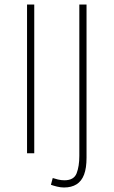

<svg xmlns="http://www.w3.org/2000/svg" viewBox="-20 -680 504 852"><path d="M100 0V-660H132V0ZM264 152Q249 152 233 148Q217 144 206 140L214 110Q223 113 237 116.5Q251 120 266 120Q308 120 320 89Q332 58 332 12V-660H364V20Q364 66 353 95Q342 124 319.5 138Q297 152 264 152Z"/></svg>

Font: SourceSans3VF
Style: Regular
Weight: 200
Designer: Paul D. Hunt
Foundry: Adobe
Version: Version 3.052;hotconv 1.1.0;makeotfexe 2.6.0